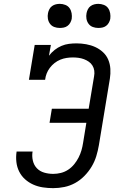

<svg xmlns="http://www.w3.org/2000/svg" viewBox="-20 -968 640 996"><path d="M256 8Q229 8 202.5 4Q176 0 152.5 -10.5Q129 -21 110 -38Q91 -55 79.5 -78Q68 -101 65 -127.5Q62 -154 66 -181Q66 -181 66 -181.5Q66 -182 66 -182H149Q149 -182 149 -182Q149 -182 149 -182Q145 -158 150.5 -134.5Q156 -111 171.5 -95Q187 -79 209.5 -72.5Q232 -66 256 -66Q276 -66 296 -71Q316 -76 333.5 -87.5Q351 -99 364.5 -115.5Q378 -132 387.5 -150.5Q397 -169 402.5 -188Q408 -207 411 -227L428 -331H237L249 -404H440L468 -572Q471 -587 469 -601.5Q467 -616 459.5 -628Q452 -640 440.5 -648Q429 -656 415.5 -661Q402 -666 387.5 -668Q373 -670 358 -670Q342 -670 325.5 -667.5Q309 -665 293 -658.5Q277 -652 263 -641Q249 -630 238.5 -616Q228 -602 222 -586.5Q216 -571 214 -554H130L160 -735H244L234 -679Q247 -696 263.5 -709Q280 -722 299 -730Q318 -738 337.5 -740.5Q357 -743 377 -743Q402 -743 427 -738.5Q452 -734 474 -724Q496 -714 514 -697.5Q532 -681 541.5 -658.5Q551 -636 552.5 -610.5Q554 -585 550 -560L493 -215Q488 -186 479.5 -158Q471 -130 455.5 -104Q440 -78 418 -55.5Q396 -33 369.5 -18.5Q343 -4 314 2Q285 8 256 8ZM490 -823Q475 -823 461.5 -828Q448 -833 439.5 -844.5Q431 -856 428.5 -870.5Q426 -885 429 -900Q431 -910 436 -920Q441 -930 450 -936.5Q459 -943 469.5 -945.5Q480 -948 490 -948Q505 -948 519 -942.5Q533 -937 541 -925.5Q549 -914 551.5 -899.5Q554 -885 552 -870Q550 -860 544.5 -850Q539 -840 530 -833.5Q521 -827 510.5 -825Q500 -823 490 -823ZM290 -823Q275 -823 261.5 -828Q248 -833 239.5 -844.5Q231 -856 228.5 -870.5Q226 -885 229 -900Q231 -910 236 -920Q241 -930 250 -936.5Q259 -943 269.5 -945.5Q280 -948 290 -948Q305 -948 319 -942.5Q333 -937 341 -925.5Q349 -914 351.5 -899.5Q354 -885 352 -870Q350 -860 344.5 -850Q339 -840 330 -833.5Q321 -827 310.5 -825Q300 -823 290 -823Z"/></svg>

Font: Iosevka Curly Slab Extended
Style: Italic
Weight: 400
Width: 7
Italic angle: -9°
Monospace: yes
Designer: Belleve Invis
Foundry: Belleve Invis
Version: Version 11.1.0; ttfautohint (v1.8.3)